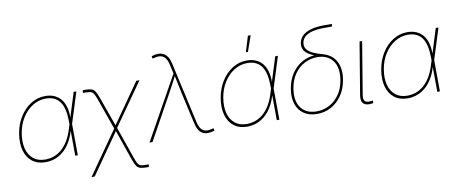

<svg xmlns="http://www.w3.org/2000/svg" viewBox="-78 -1094 3903 1639"><g transform="rotate(-10 1873.5 -274.5)"><path d="M238.3 10.7Q168.9 10.7 123.5 -24.7Q78.1 -60.1 60.5 -123Q43 -186 56.6 -268.6Q70.3 -349.6 109.6 -412.1Q148.9 -474.6 206.3 -510.5Q263.7 -546.4 330.6 -546.4Q375.5 -546.4 409.9 -531Q444.3 -515.6 467.3 -486.8Q490.2 -458 501.2 -416.7Q512.2 -375.5 511.2 -323.7H517.1L516.1 -272L518.1 0H495.6L493.7 -299.3Q493.2 -354.5 483.6 -396.5Q474.1 -438.5 454.3 -466.8Q434.6 -495.1 404.1 -509.5Q373.5 -523.9 331.1 -523.9Q271 -523.9 218 -491.2Q165 -458.5 128.4 -400.9Q91.8 -343.3 79.1 -268.6Q66.4 -192.4 81.5 -134.8Q96.7 -77.1 136.7 -44.7Q176.8 -12.2 238.3 -12.2Q275.9 -12.2 311.5 -24.2Q347.2 -36.1 378.9 -62.5Q410.6 -88.9 437 -131.3Q463.4 -173.8 481.9 -234.9L577.1 -539.1H600.6L515.1 -268.1L499.5 -214.4H493.7Q475.6 -154.3 448.2 -111.3Q420.9 -68.4 387 -41.3Q353 -14.2 315.2 -1.7Q277.3 10.7 238.3 10.7Z M600.6 204.1 869.1 -178.7H886.2L986.3 108.4Q998 142.1 1008.1 157.7Q1018.1 173.3 1034.2 177.5Q1050.3 181.6 1080.6 181.6H1101.1L1097.7 204.1H1078.6Q1044.4 204.1 1024.4 198.2Q1004.4 192.4 991.7 174.1Q979 155.8 965.8 118.2L874 -147L628.4 204.1ZM866.2 -163.1 767.6 -442.4Q755.4 -476.1 745.4 -491.5Q735.4 -506.8 719.5 -511.5Q703.6 -516.1 673.3 -516.1H652.8L656.7 -539.1H675.8Q710.4 -539.1 730 -533.2Q749.5 -527.3 761.7 -508.8Q773.9 -490.2 787.6 -453.1L879.4 -195.8L1120.1 -539.1H1147.5L882.8 -163.1Z M1139.6 0 1443.4 -545.4 1426.8 -621.6Q1418.5 -660.6 1402.3 -682.1Q1386.2 -703.6 1361.8 -709Q1337.4 -714.4 1303.7 -704.1L1289.1 -702.6L1286.1 -723.1Q1302.2 -728.5 1314.9 -731Q1327.6 -733.4 1341.3 -733.4Q1369.1 -733.4 1389.9 -722.4Q1410.6 -711.4 1425 -688.5Q1439.5 -665.5 1447.3 -629.9L1564 -106Q1572.8 -66.9 1588.1 -45.4Q1603.5 -23.9 1627.7 -18.6Q1651.9 -13.2 1686 -23.4L1699.7 -24.9L1703.1 -4.4Q1687 1 1673.3 3.4Q1659.7 5.9 1646 5.9Q1618.2 5.9 1598.1 -5.1Q1578.1 -16.1 1564.7 -39.1Q1551.3 -62 1543.5 -97.7L1481.4 -375Q1473.1 -414.1 1465.3 -452.6Q1457.5 -491.2 1449.2 -529.8H1455.1Q1435.5 -491.2 1414.8 -452.6Q1394 -414.1 1372.6 -375L1165.5 0Z M1985.4 10.7Q1916 10.7 1870.6 -24.7Q1825.2 -60.1 1807.6 -123Q1790 -186 1803.7 -268.6Q1817.4 -349.6 1856.7 -412.1Q1896 -474.6 1953.4 -510.5Q2010.7 -546.4 2077.6 -546.4Q2122.6 -546.4 2157 -531Q2191.4 -515.6 2214.4 -486.8Q2237.3 -458 2248.3 -416.7Q2259.3 -375.5 2258.3 -323.7H2264.2L2263.2 -272L2265.1 0H2242.7L2240.7 -299.3Q2240.2 -354.5 2230.7 -396.5Q2221.2 -438.5 2201.4 -466.8Q2181.6 -495.1 2151.1 -509.5Q2120.6 -523.9 2078.1 -523.9Q2018.1 -523.9 1965.1 -491.2Q1912.1 -458.5 1875.5 -400.9Q1838.9 -343.3 1826.2 -268.6Q1813.5 -192.4 1828.6 -134.8Q1843.8 -77.1 1883.8 -44.7Q1923.8 -12.2 1985.4 -12.2Q2022.9 -12.2 2058.6 -24.2Q2094.2 -36.1 2126 -62.5Q2157.7 -88.9 2184.1 -131.3Q2210.4 -173.8 2229 -234.9L2324.2 -539.1H2347.7L2262.2 -268.1L2246.6 -214.4H2240.7Q2222.7 -154.3 2195.3 -111.3Q2168 -68.4 2134 -41.3Q2100.1 -14.2 2062.3 -1.7Q2024.4 10.7 1985.4 10.7ZM2083.5 -616.7 2125 -752.9H2148.9L2101.6 -616.7Z M2592.3 7.8Q2525.9 7.8 2479.7 -22.7Q2433.6 -53.2 2414.1 -109.4Q2394.5 -165.5 2407.2 -242.2Q2419.9 -319.3 2458 -374.8Q2496.1 -430.2 2552.2 -460.2Q2608.4 -490.2 2674.8 -490.2L2724.6 -467.3Q2686 -477.1 2653.6 -489.5Q2621.1 -502 2598.1 -518.8Q2575.2 -535.6 2564.7 -558.8Q2554.2 -582 2559.1 -612.3Q2564.9 -647.9 2591.1 -673.8Q2617.2 -699.7 2664.8 -713.6Q2712.4 -727.5 2783.7 -727.5H2849.1L2845.2 -705.1H2779.8Q2714.8 -705.1 2672.6 -693.6Q2630.4 -682.1 2608.4 -661.4Q2586.4 -640.6 2581.5 -612.3Q2575.7 -578.1 2593 -555.2Q2610.4 -532.2 2638.4 -518.3Q2666.5 -504.4 2694.8 -496.1Q2723.1 -487.8 2739.7 -482.4Q2773.9 -471.2 2799.8 -450.2Q2825.7 -429.2 2841.6 -398.9Q2857.4 -368.7 2862.3 -329.3Q2867.2 -290 2859.4 -242.2Q2846.7 -165.5 2808.6 -109.4Q2770.5 -53.2 2714.6 -22.7Q2658.7 7.8 2592.3 7.8ZM2592.3 -14.6Q2651.9 -14.6 2703.1 -41.7Q2754.4 -68.8 2789.8 -119.9Q2825.2 -170.9 2836.9 -242.2Q2854.5 -349.1 2809.6 -409.4Q2764.6 -469.7 2675.3 -469.7Q2615.7 -469.7 2564 -442.6Q2512.2 -415.5 2476.8 -364.5Q2441.4 -313.5 2429.7 -242.2Q2412.1 -135.3 2457.3 -75Q2502.4 -14.6 2592.3 -14.6Z M3070.8 1Q3022 9.3 2996.6 -11.2Q2971.2 -31.7 2980 -85.4L3055.2 -539.1H3077.6L3002.4 -85.4Q2995.1 -40.5 3014.9 -27.6Q3034.7 -14.6 3073.2 -22Q3076.7 -22.9 3076.2 -22.7Q3075.7 -22.5 3079.1 -22.9L3079.6 -1Q3077.6 -1 3075.4 -0.5Q3073.2 0 3070.8 1Z M3377 10.7Q3307.6 10.7 3262.2 -24.7Q3216.8 -60.1 3199.2 -123Q3181.6 -186 3195.3 -268.6Q3209 -349.6 3248.3 -412.1Q3287.6 -474.6 3345 -510.5Q3402.3 -546.4 3469.2 -546.4Q3514.2 -546.4 3548.6 -531Q3583 -515.6 3606 -486.8Q3628.9 -458 3639.9 -416.7Q3650.9 -375.5 3649.9 -323.7H3655.8L3654.8 -272L3656.7 0H3634.3L3632.3 -299.3Q3631.8 -354.5 3622.3 -396.5Q3612.8 -438.5 3593 -466.8Q3573.2 -495.1 3542.7 -509.5Q3512.2 -523.9 3469.7 -523.9Q3409.7 -523.9 3356.7 -491.2Q3303.7 -458.5 3267.1 -400.9Q3230.5 -343.3 3217.8 -268.6Q3205.1 -192.4 3220.2 -134.8Q3235.4 -77.1 3275.4 -44.7Q3315.4 -12.2 3377 -12.2Q3414.6 -12.2 3450.2 -24.2Q3485.8 -36.1 3517.6 -62.5Q3549.3 -88.9 3575.7 -131.3Q3602.1 -173.8 3620.6 -234.9L3715.8 -539.1H3739.3L3653.8 -268.1L3638.2 -214.4H3632.3Q3614.3 -154.3 3586.9 -111.3Q3559.6 -68.4 3525.6 -41.3Q3491.7 -14.2 3453.9 -1.7Q3416 10.7 3377 10.7Z"/></g></svg>

Font: Inter 18pt Thin
Style: Italic
Weight: 250
Italic angle: -9.3988°
Version: Version 4.001;git-66647c0bb